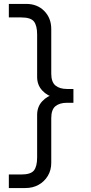

<svg xmlns="http://www.w3.org/2000/svg" viewBox="-20 -808 466 984"><path d="M356.3 -281.3H323.7Q285.7 -281.3 264.2 -263.8Q242.7 -246.3 242.7 -202.3V27Q242.7 64 225.2 93.2Q207.7 122.3 178 139Q148.3 155.7 110 155.7H25.3V86.3H88.3Q137.7 86.3 154 65.5Q170.3 44.7 170.3 -1.7V-218.7Q170.3 -260.7 196.2 -288.8Q222 -317 263 -326.7V-306.7Q222 -316.3 196.2 -344.5Q170.3 -372.7 170.3 -413.7V-630.7Q170.3 -676.7 154 -697.7Q137.7 -718.7 88.3 -718.7H25.3V-788H114.3Q171 -788 206.8 -751.7Q242.7 -715.3 242.7 -659.3V-430.7Q242.7 -387.7 264.2 -369.8Q285.7 -352 323.7 -352H356.3Z"/></svg>

Font: 42dot Sans Light
Style: Regular
Weight: 300
Designer: 42dot
Version: Version 1.000